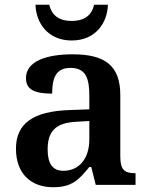

<svg xmlns="http://www.w3.org/2000/svg" viewBox="-20 -776 626 806"><path d="M281 -606C382 -606 431 -681 433 -756H375C364 -708 330 -688 281 -688C232 -688 198 -708 187 -756H129C131 -681 180 -606 281 -606ZM203 10C282 10 311 -21 355 -75H363L382 0H549V-49H546C501 -49 485 -65 485 -120V-377C485 -503 418 -548 285 -548C177 -548 89 -520 89 -448C89 -400 125 -383 199 -383C199 -449 215 -491 276 -491C341 -491 355 -446 355 -374V-317L272 -314C121 -309 47 -259 47 -152C47 -42 115 10 203 10ZM246 -59C201 -59 180 -89 180 -148C180 -222 210 -261 303 -265L355 -268V-191C355 -110 312 -59 246 -59Z"/></svg>

Font: Noto Serif Sinhala SemiBold
Style: Regular
Weight: 600
Designer: Jelle Bosma - Monotype Design Team
Foundry: Monotype Imaging Inc.
Version: Version 2.007